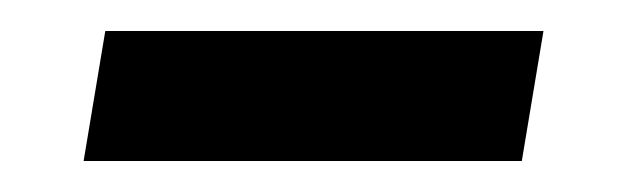

<svg xmlns="http://www.w3.org/2000/svg" viewBox="-20 -323 403 124"><path d="M34 -219 48 -303H331L317 -219Z"/></svg>

Font: MuseoModerno
Style: Italic
Weight: 400
Italic angle: -9°
Designer: Pablo Cosgaya, Héctor Gatti, Marcela Romero, and the Authors of The MuseoModerno Project.
Foundry: Omnibus-Type Team
Version: Version 1.003